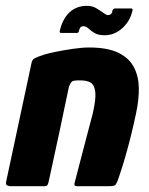

<svg xmlns="http://www.w3.org/2000/svg" viewBox="-28 -639 512 659"><path d="M7 0Q3 0 -3 -2.5Q-9 -5 -7 -15Q15 -117 36.5 -218.5Q58 -320 80 -422Q82 -434 91 -439Q100 -444 125 -452Q138 -456 165 -461.5Q192 -467 223 -471.5Q254 -476 278 -476Q341 -476 378 -458Q415 -440 431.5 -408.5Q448 -377 448.5 -336.5Q449 -296 439 -250Q432 -216 422.5 -177.5Q413 -139 402 -100.5Q391 -62 379 -28Q372 -7 367 -3.5Q362 0 346 0H235Q225 0 228 -11Q229 -16 235.5 -40Q242 -64 250.5 -97.5Q259 -131 268 -164.5Q277 -198 283 -221.5Q289 -245 290 -248Q302 -299 299 -323.5Q296 -348 283 -355.5Q270 -363 250 -363Q240 -363 236 -363Q232 -363 227 -362Q219 -361 214.5 -354Q210 -347 207 -334Q192 -261 175 -181.5Q158 -102 140 -20Q139 -14 136.5 -7Q134 0 126 0ZM182 -526Q176 -526 177 -532Q186 -573 210 -596Q234 -619 271 -619Q288 -619 302 -611Q316 -603 326.5 -595Q337 -587 343 -587Q348 -587 352.5 -590.5Q357 -594 358 -603Q359 -607 362 -608.5Q365 -610 366 -610H422Q428 -610 427 -604Q419 -567 392 -542.5Q365 -518 331 -518Q309 -518 296 -526Q283 -534 275 -541.5Q267 -549 259 -549Q252 -549 248.5 -545.5Q245 -542 243 -533Q242 -526 236 -526Z"/></svg>

Font: Glory Thin ExtraBold
Style: Italic
Weight: 800
Italic angle: -12°
Version: Version 1.011